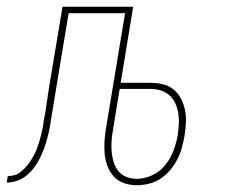

<svg xmlns="http://www.w3.org/2000/svg" viewBox="-54 -540 674 568"><path d="M351 8Q331 8 313.5 2Q296 -4 284 -16.5Q272 -29 265 -46Q258 -63 256 -81.5Q254 -100 255 -119Q256 -138 259 -157L316 -501H149L112 -278Q108 -255 104.5 -232Q101 -209 97 -187Q95 -172 92 -157Q89 -142 85 -127.5Q81 -113 75.5 -98.5Q70 -84 63 -70Q56 -56 46 -43Q36 -30 23.5 -20Q11 -10 -4 -5Q-19 0 -34 0L-31 -19Q-21 -19 -10.5 -22Q0 -25 8 -32Q16 -39 23.5 -47Q31 -55 36.5 -64Q42 -73 47 -82Q52 -91 55.5 -101Q59 -111 62 -120.5Q65 -130 67.5 -140Q70 -150 72 -160Q74 -170 75 -180Q80 -205 83.5 -230.5Q87 -256 91 -281L131 -520H340L303 -295H392Q411 -295 429 -290.5Q447 -286 460.5 -274.5Q474 -263 482 -247Q490 -231 493.5 -213.5Q497 -196 496 -177Q495 -158 492 -139Q492 -139 492 -139Q492 -139 492 -139Q489 -121 484 -103Q479 -85 470.5 -68.5Q462 -52 449.5 -37Q437 -22 421 -11.5Q405 -1 386.5 3.5Q368 8 351 8ZM351 -11Q374 -11 397 -22Q420 -33 435.5 -52.5Q451 -72 459.5 -95Q468 -118 472 -141V-142Q474 -158 475 -173.5Q476 -189 473.5 -204.5Q471 -220 465 -233.5Q459 -247 448.5 -257Q438 -267 423 -272Q408 -277 392 -277H300L280 -154Q277 -138 276 -122Q275 -106 276.5 -90Q278 -74 282.5 -59.5Q287 -45 296.5 -33.5Q306 -22 320.5 -16.5Q335 -11 351 -11Z"/></svg>

Font: Iosevka SS04 Thin Extended
Style: Italic
Weight: 100
Width: 7
Italic angle: -9°
Monospace: yes
Designer: Belleve Invis
Foundry: Belleve Invis
Version: Version 19.0.0; ttfautohint (v1.8.4)